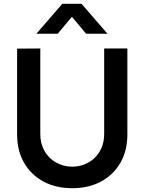

<svg xmlns="http://www.w3.org/2000/svg" viewBox="-20 -975 760 1010"><path d="M360 15Q274.2 15 208.8 -20Q143.5 -54.9 106.8 -118.4Q70 -181.8 70 -267.5V-719.2L192 -720V-270.7Q192 -230 205.8 -198Q219.5 -166.1 243.1 -143.8Q266.8 -121.5 297 -109.9Q327.3 -98.3 360 -98.3Q393.5 -98.3 423.8 -110.1Q454.1 -121.9 477.5 -144.2Q500.9 -166.5 514.5 -198.5Q528 -230.4 528 -270.7V-720H650V-267.5Q650 -181.9 613.2 -118.5Q576.5 -55 511.2 -20Q445.8 15 360 15ZM283.7 -797.5H171.2L307.8 -955H408.8L545.5 -797.5H433L358.3 -886.7Z"/></svg>

Font: Manrope Variable Light
Style: Regular
Weight: 200
Designer: Mikhail Sharanda
Foundry: Mikhail Sharanda
Version: Version 4.505